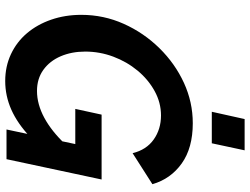

<svg xmlns="http://www.w3.org/2000/svg" viewBox="-131 -823 959 737"><g transform="rotate(90 348.5 -454.5)"><path d="M291 5Q235 5 188 -17Q141 -39 107.5 -78.5Q74 -118 55.5 -171.5Q37 -225 37 -287Q37 -373 71.5 -450Q106 -527 165 -587Q224 -647 298 -681Q372 -715 453 -715Q548 -715 607.5 -672.5Q667 -630 687 -560L568 -484Q555 -537 515.5 -565Q476 -593 423 -593Q374 -593 329.5 -568.5Q285 -544 251 -503Q217 -462 197.5 -410Q178 -358 178 -302Q178 -250 196 -208Q214 -166 248 -141.5Q282 -117 329 -117Q380 -117 432 -145Q484 -173 535 -227L506 -91Q454 -42 401 -18.5Q348 5 291 5ZM533 -264H398L420 -365H669L591 0H477ZM409 -788 437 -914H557L530 -788Z"/></g></svg>

Font: Raleway Thin
Style: Bold Italic
Weight: 700
Italic angle: -12°
Version: Version 4.026